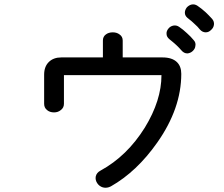

<svg xmlns="http://www.w3.org/2000/svg" viewBox="-20 -856 1040 890"><path d="M263.7 -589.8Q228.5 -589.8 207 -569.3Q184.6 -547.9 184.6 -509.8V-375Q184.6 -356.4 198.2 -345.7Q210.9 -335 230.5 -335Q249 -335 261.7 -345.7Q276.4 -356.4 276.4 -375V-507.8H728.5Q728.5 -390.6 651.4 -264.6Q569.3 -132.8 446.3 -65.4Q427.7 -55.7 423.8 -38.1Q420.9 -21.5 430.7 -6.8Q440.4 7.8 457 12.7Q475.6 17.6 494.1 7.8Q614.3 -60.5 709 -195.3Q820.3 -353.5 820.3 -513.7Q820.3 -548.8 799.8 -568.4Q777.3 -589.8 733.4 -589.8H548.8V-668Q548.8 -686.5 534.2 -696.3Q521.5 -706.1 502.9 -706.1Q483.4 -706.1 470.7 -696.3Q457 -686.5 457 -668V-589.8ZM810.5 -731.4Q797.9 -740.2 783.2 -737.3Q769.5 -734.4 760.7 -723.6Q751 -711.9 752 -699.2Q752 -685.5 764.6 -674.8Q784.2 -659.2 796.9 -647.5Q811.5 -633.8 821.3 -622.1Q833 -608.4 848.6 -608.4Q862.3 -609.4 873 -619.1Q884.8 -629.9 885.7 -643.6Q888.7 -658.2 877.9 -669.9Q864.3 -686.5 846.7 -702.1Q828.1 -719.7 810.5 -731.4ZM895.5 -829.1Q882.8 -837.9 868.2 -835Q855.5 -832 845.7 -821.3Q836.9 -809.6 836.9 -796.9Q836.9 -783.2 849.6 -772.5Q869.1 -757.8 881.8 -745.1Q896.5 -732.4 906.2 -719.7Q918 -706.1 933.6 -706.1Q947.3 -706.1 958 -716.8Q969.7 -726.6 971.7 -741.2Q973.6 -755.9 963.9 -767.6Q948.2 -785.2 932.6 -799.8Q913.1 -817.4 895.5 -829.1Z"/></svg>

Font: GungsuhChe
Style: Regular
Weight: 400
Monospace: yes
Version: Version 2.21